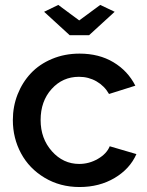

<svg xmlns="http://www.w3.org/2000/svg" viewBox="-20 -750 599 780"><path d="M216.8 -730 301.8 -667 387.2 -730 445.8 -702.1 341.8 -606.9H263.2L159.2 -702.1ZM303.2 9.8Q224.1 9.8 161.4 -27.8Q98.6 -65.4 65.4 -127.2Q32.2 -189 32.2 -262.2Q32.2 -317.4 51.5 -366.5Q70.8 -415.5 105.5 -452.4Q140.1 -489.3 191.4 -510.7Q242.7 -532.2 303.2 -532.2Q382.3 -532.2 440.9 -497.1Q499.5 -461.9 529.8 -401.9L422.9 -368.2Q404.3 -400.9 372.1 -419.4Q339.8 -438 300.8 -438Q234.4 -438 189.7 -388.4Q145 -338.9 145 -262.2Q145 -187 190.9 -135.5Q236.8 -84 301.8 -84Q342.3 -84 377.9 -104.7Q413.6 -125.5 425.8 -155.8L534.2 -124Q507.8 -64 445.8 -27.1Q383.8 9.8 303.2 9.8Z"/></svg>

Font: Rawline SemiBold
Style: Regular
Weight: 600
Designer: Matt McInerney, Pablo Impallari, Rodrigo Fuenzalida
Foundry: Matt McInerney, Pablo Impallari, Rodrigo Fuenzalida
Version: Version 4.020;PS 004.020;hotconv 1.0.88;makeotf.lib2.5.64775